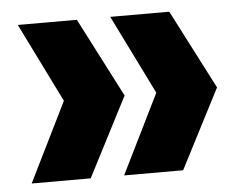

<svg xmlns="http://www.w3.org/2000/svg" viewBox="-41 -551 713 567"><g transform="rotate(-5 315.5 -268.0)"><path d="M206 -33H31L147 -268L31 -503H206L327 -268ZM480 -33H305L421 -268L305 -503H480L601 -268Z"/></g></svg>

Font: Afrihost Sans Black
Style: Regular
Weight: 900
Foundry: https://www.afrihost.com
Version: Version 1.000